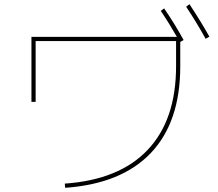

<svg xmlns="http://www.w3.org/2000/svg" viewBox="-20 -866 1040 916"><path d="M747 -814 763 -826Q812 -755 856 -675L840 -666V-550Q840 -284 700 -136.5Q560 11 291 30L289 10Q549 -8 684.5 -151Q820 -294 820 -550V-670H150V-380H130V-690H824Q787 -755 747 -814ZM868 -834 884 -846Q938 -764 979 -691L961 -681Q921 -754 868 -834Z"/></svg>

Font: M PLUS 1p Thin
Style: Regular
Weight: 250
Version: Version 1.062